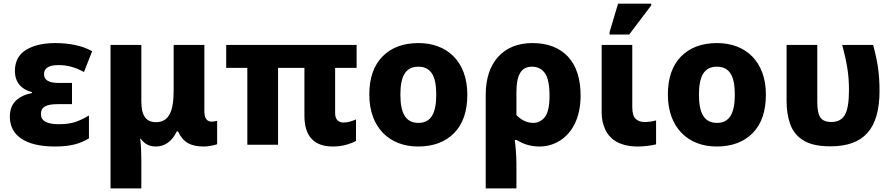

<svg xmlns="http://www.w3.org/2000/svg" viewBox="-20 -796 4916 1056"><path d="M282.2 9.8C364.7 9.8 419.9 -4.4 469.2 -35.2V-161.1C444.3 -146 419.9 -133.8 395.5 -125.5C371.1 -117.2 340.8 -112.8 305.2 -112.8C235.4 -112.8 205.1 -131.8 205.1 -168.9C205.1 -204.6 228 -223.1 296.9 -223.1H376V-339.8H301.8C248.5 -339.8 222.2 -356 222.2 -388.2C222.2 -421.4 248.5 -438 301.8 -438C350.1 -438 392.6 -426.8 441.9 -399.9L486.8 -514.2C433.6 -544.9 360.8 -559.1 284.2 -559.1C217.3 -559.1 163.6 -546.4 123 -521.5C82.5 -496.6 62 -458 62 -405.8C62 -344.7 95.7 -304.7 155.8 -289.1V-284.2C120.6 -277.8 91.8 -264.6 68.8 -243.7C45.9 -222.7 34.2 -192.4 34.2 -153.8C34.2 -51.8 118.2 9.8 282.2 9.8Z M757.3 240.2V84C757.3 65.9 756.8 45.4 755.9 21.5C754.4 -2.4 752.9 -20.5 751 -33.2H753.9C773.9 -5.4 799.3 9.8 837.9 9.8C886.2 9.8 926.8 -18.6 952.1 -73.2H959C988.3 -11.2 1030.3 9.8 1102.1 9.8C1113.3 9.8 1127 8.3 1142.6 5.4C1158.2 2.4 1168.9 -0.5 1174.3 -2.9V-131.8C1168.5 -129.4 1152.8 -127 1145 -127C1122.1 -127 1104 -139.6 1104 -185.1V-548.8H935.1V-298.8C935.1 -185.5 910.2 -124 837.9 -124C780.8 -124 757.3 -163.1 757.3 -238.8V-548.8H587.9V240.2Z M1811 9.8C1835.9 9.8 1859.9 6.8 1883.3 0.5C1906.2 -5.9 1924.8 -12.7 1938 -21V-139.2C1917 -129.4 1892.1 -122.1 1869.1 -122.1C1842.3 -122.1 1823.2 -138.2 1823.2 -172.9V-422.9H1941.4V-548.8H1224.1V-422.9H1340.3V0H1509.3V-422.9H1654.3V-160.2C1654.3 -46.9 1706.5 9.8 1811 9.8Z M2550.3 -275.9C2550.3 -458 2438.5 -559.1 2282.2 -559.1C2198.2 -559.1 2132.3 -534.7 2084 -485.8C2035.6 -436.5 2011.2 -366.7 2011.2 -275.9C2011.2 -93.3 2123 9.8 2279.3 9.8C2363.3 9.8 2429.7 -15.1 2478 -64.5C2526.4 -113.8 2550.3 -184.1 2550.3 -275.9ZM2182.1 -275.9C2182.1 -377.4 2211.4 -429.2 2280.3 -429.2C2351.1 -429.2 2379.4 -377.4 2379.4 -275.9C2379.4 -173.8 2351.1 -120.1 2281.2 -120.1C2210.9 -120.1 2182.1 -173.8 2182.1 -275.9Z M2820.3 240.2V105C2820.3 84 2819.3 60.5 2817.4 35.6C2815.4 10.7 2813.5 -9.8 2811 -25.9H2822.3C2856.9 -4.4 2896.5 9.8 2947.3 9.8C2987.8 9.8 3025.4 -1 3060.1 -22.9C3128.4 -65.9 3173.3 -150.4 3173.3 -270C3173.3 -363.3 3149.9 -435.1 3103.5 -484.9C3056.6 -534.2 2991.7 -559.1 2909.2 -559.1C2828.6 -559.1 2765.1 -533.7 2719.7 -483.4C2674.3 -432.6 2651.4 -362.8 2651.4 -273.9V240.2ZM2913.1 -120.1C2878.4 -120.1 2845.7 -136.2 2820.3 -163.1V-289.1C2820.3 -386.2 2847.7 -429.2 2906.2 -429.2C2936 -429.2 2960 -417.5 2977.1 -393.6C2994.1 -369.6 3002.4 -328.1 3002.4 -269C3002.4 -213.9 2994.1 -175.3 2977.5 -153.3C2960.4 -131.3 2939 -120.1 2913.1 -120.1Z M3440.4 -606 3561.5 -766.1V-775.9H3379.4L3332.5 -619.1V-606ZM3488.3 9.8C3504.4 9.8 3522 8.8 3541 6.3C3560.1 3.9 3575.7 1.5 3588.4 -2V-133.8C3565.4 -127.4 3547.4 -125 3523.4 -125C3505.4 -125 3489.7 -130.4 3477.1 -141.6C3463.9 -152.8 3457.5 -174.8 3457.5 -208V-548.8H3289.1V-176.8C3289.1 -143.6 3295.4 -112.8 3308.6 -84.5C3334.5 -27.8 3391.1 9.8 3488.3 9.8Z M4192.4 -275.9C4192.4 -458 4080.6 -559.1 3924.3 -559.1C3840.3 -559.1 3774.4 -534.7 3726.1 -485.8C3677.7 -436.5 3653.3 -366.7 3653.3 -275.9C3653.3 -93.3 3765.1 9.8 3921.4 9.8C4005.4 9.8 4071.8 -15.1 4120.1 -64.5C4168.5 -113.8 4192.4 -184.1 4192.4 -275.9ZM3824.2 -275.9C3824.2 -377.4 3853.5 -429.2 3922.4 -429.2C3993.2 -429.2 4021.5 -377.4 4021.5 -275.9C4021.5 -173.8 3993.2 -120.1 3923.3 -120.1C3853 -120.1 3824.2 -173.8 3824.2 -275.9Z M4547.4 8.8C4730.5 8.8 4817.4 -86.4 4817.4 -296.9C4817.4 -343.3 4814.5 -385.7 4809.1 -424.3C4803.2 -462.9 4794.4 -504.4 4782.2 -548.8H4612.3C4624.5 -503.4 4633.8 -461.4 4640.1 -422.4C4646.5 -383.3 4649.4 -342.8 4649.4 -300.8C4649.4 -234.9 4641.6 -189.5 4626.5 -163.6C4611.3 -137.7 4586.4 -125 4552.2 -125C4524.4 -125 4504.4 -132.8 4492.7 -148.9C4481 -165 4475.1 -193.4 4475.1 -233.9V-548.8H4306.2V-241.2C4306.2 -192.4 4313 -149.4 4326.7 -111.8C4340.3 -74.2 4364.7 -44.4 4399.4 -23.4C4434.1 -2 4483.4 8.8 4547.4 8.8Z"/></svg>

Font: Noto Reveo Sans
Style: Regular
Weight: 800
Designer: Monotype Design Team
Foundry: Monotype Imaging Inc.
Version: Version 2.007